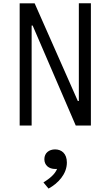

<svg xmlns="http://www.w3.org/2000/svg" viewBox="-20 -750 660 1147"><path d="M97.5 0H169V-597.5H175L432.5 0H523V-730.5H451V-146.5H445L187 -730H97.5ZM239.5 340 270 376.5C326.5 346 379.5 290 379.5 221C379.5 167 347.5 142.5 309 142.5C273.5 142.5 245 163.5 245 201C245 237 271.5 259.5 310.5 259.5C314 259.5 317.5 259.5 321 259C307 293 275.5 317 239.5 340Z"/></svg>

Font: Monaspace Argon Light
Style: Regular
Weight: 300
Designer: Riley Cran & the Lettermatic Team
Foundry: Lettermatic
Version: Version 1.000 (Monaspace Argon)